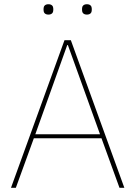

<svg xmlns="http://www.w3.org/2000/svg" viewBox="-20 -888 640 908"><path d="M545 0 460 -234H140L55 0H32L285 -698H315L568 0ZM301 -675H298L147 -253H453ZM209 -819C192 -819 186 -829 186 -840V-847C186 -858 192 -868 209 -868C226 -868 232 -858 232 -847V-840C232 -829 226 -819 209 -819ZM391 -819C374 -819 368 -829 368 -840V-847C368 -858 374 -868 391 -868C408 -868 414 -858 414 -847V-840C414 -829 408 -819 391 -819Z"/></svg>

Font: Plexus Sans Thin
Style: Regular
Weight: 250
Version: Version 2.001;PS 002.001;hotconv 1.0.70;makeotf.lib2.5.58329